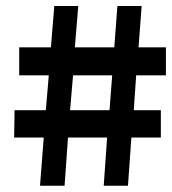

<svg xmlns="http://www.w3.org/2000/svg" viewBox="-20 -631 564 630"><path d="M26.4 -179.7 27.8 -269.5H130.4L140.1 -383.8H43V-475.6H147L158.2 -611.3H236.8L225.6 -475.6H355L365.2 -611.3H444.8L434.6 -475.6H524.4V-383.8H426.8L418.9 -269.5H507.8V-179.7H411.1L399.9 -21.5H320.3L331.5 -179.7H203.1L191.9 -21.5H111.3L123.5 -179.7ZM348.1 -383.8H219.7L210 -269.5H339.4Z"/></svg>

Font: Keraleeyam
Style: Regular
Weight: 400
Designer: Hussain K. H.
Foundry: Swathanthra Malayalam Computing(SMC) http://smc.org.in
Version: Version 3.0.0+20221109